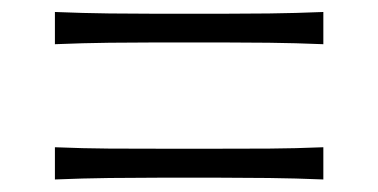

<svg xmlns="http://www.w3.org/2000/svg" viewBox="-20 -461 618 314"><path d="M69.8 -388.7V-441.4Q115.7 -439.5 158.9 -439Q202.1 -438.5 239.3 -438.5H339.4Q377 -438.5 419.9 -439Q462.9 -439.5 508.8 -441.4V-388.7Q462.9 -390.6 419.9 -391.1Q377 -391.6 339.4 -391.6H239.3Q202.1 -391.6 158.9 -391.1Q115.7 -390.6 69.8 -388.7ZM69.8 -167.5V-220.2Q115.7 -218.3 158.9 -218Q202.1 -217.8 239.3 -217.8H339.4Q377 -217.8 419.9 -218Q462.9 -218.3 508.8 -220.2V-167.5Q462.9 -169.4 419.9 -169.9Q377 -170.4 339.4 -170.4H239.3Q202.1 -170.4 158.9 -169.9Q115.7 -169.4 69.8 -167.5Z"/></svg>

Font: Pinar-DS2-FD Light
Style: Regular
Weight: 300
Designer: Amin Abedi
Version: Version 2.000